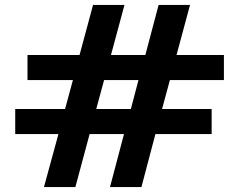

<svg xmlns="http://www.w3.org/2000/svg" viewBox="-20 -762 974 782"><path d="M613 -216 556 0H428L485 -216H345L287 0H159L218 -216H42V-318H245L277 -436H92V-538H304L359 -742H487L432 -538H572L626 -742H754L699 -538H892V-436H672L640 -318H842V-216ZM513 -318 544 -436H404L372 -318Z"/></svg>

Font: Metropolitano
Style: Bold
Weight: 700
Designer: Fonts by Alex Slobzheninov & Chris M. Simpson / Changes by Cristiano Sobral
Foundry: Fonts by Alex Slobzheninov & Chris M. Simpson / Changes by Cristiano Sobral
Version: Version 1.00;August 30, 2020;FontCreator 13.0.0.2681 64-bit